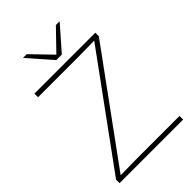

<svg xmlns="http://www.w3.org/2000/svg" viewBox="-265 -1016 1119 1119"><g transform="rotate(-45 294.0 -457.0)"><path d="M32 0H556V-30H200L69 -28L552 -691V-720H50V-690H384L515 -692L32 -29ZM150 -914 278 -768H324L452 -914H421L301 -790L181 -914Z"/></g></svg>

Font: Aspekta 100
Style: Regular
Weight: 100
Designer: Ivo Dolenc
Version: Version 2.000